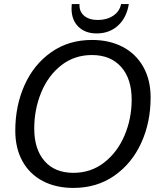

<svg xmlns="http://www.w3.org/2000/svg" viewBox="-20 -910 782 942"><path d="M55 -269Q55 -391 100.5 -492.5Q146 -594 231.5 -654Q317 -714 431 -714Q517 -714 582 -680Q647 -646 683 -582Q719 -518 719 -432Q719 -310 673 -209Q627 -108 541 -48Q455 12 340 12Q254 12 189.5 -22Q125 -56 90 -119.5Q55 -183 55 -269ZM626 -421Q626 -524 574 -582Q522 -640 431 -640Q345 -640 280.5 -589.5Q216 -539 182 -456Q148 -373 148 -279Q148 -178 198.5 -120Q249 -62 340 -62Q426 -62 491 -112.5Q556 -163 591 -245.5Q626 -328 626 -421ZM331 -868Q331 -883 332 -890H370Q368 -854 392.5 -833Q417 -812 460 -812Q504 -812 535.5 -833Q567 -854 574 -890H612Q601 -823 559 -784.5Q517 -746 454 -746Q398 -746 364.5 -779Q331 -812 331 -868Z"/></svg>

Font: Thasadith
Style: Bold Italic
Weight: 700
Italic angle: -9°
Designer: Cadson Demak Co.,Ltd.
Foundry: Cadson Demak Co.,Ltd.
Version: Version 1.000; ttfautohint (v1.6)